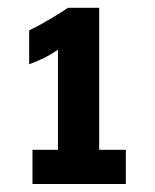

<svg xmlns="http://www.w3.org/2000/svg" viewBox="-20 -731 389 482"><path d="M61.5 -269V-355H125.5V-606.4Q114.7 -598.6 102.5 -591.8Q90.3 -585 77.9 -579.6Q65.4 -574.2 53.2 -569.8V-654.8Q67.9 -661.6 88.6 -673.3Q109.4 -685.1 127 -696Q144.5 -707 150.4 -711.4H229V-355H295.9V-269Z"/></svg>

Font: Comme ExtraBold
Style: Regular
Weight: 800
Version: Version 1.000;gftools[0.9.27]